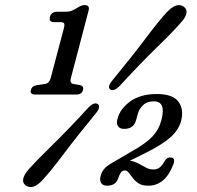

<svg xmlns="http://www.w3.org/2000/svg" viewBox="-20 -736 795 776"><path d="M198.5 -646.5Q176.5 -646.5 182 -668Q187.5 -688.5 211 -688.5H243.5Q260.5 -688.5 272 -693.5Q283.5 -698.5 296.5 -707Q310.5 -715.5 322 -715.5Q344 -715.5 338 -693L266 -418.5Q261 -399.5 277 -396.5L304 -392Q319.5 -388 315.5 -372Q310.5 -354 289 -354H122.5Q100 -354 105 -372.5Q108.5 -388.5 130 -392L161.5 -396.5Q179 -399.5 184.5 -419L238.5 -623Q242 -637 238.8 -641.8Q235.5 -646.5 225 -646.5ZM463.5 -388.5Q439 -364.5 425 -375Q412.5 -384.5 434 -411Q513.5 -507.5 566.8 -578.5Q620 -649.5 654.5 -687Q695 -729.5 723.5 -708.5Q737 -698 733.2 -681Q729.5 -664 711 -644.5Q678.5 -607 613.5 -544Q548.5 -481 463.5 -388.5ZM337 -301Q361.5 -325.5 375.5 -315Q389 -304.5 367.5 -278Q291.5 -186 238.5 -115.2Q185.5 -44.5 152.5 -9Q112.5 34.5 83.5 13Q70 3 74 -14.2Q78 -31.5 96 -51.5Q127.5 -87 192 -150Q256.5 -213 337 -301ZM386.5 -24.5Q395 -56 425 -72.5V-73L513 -124.5Q568.5 -155.5 595.2 -183.5Q622 -211.5 632.5 -251Q652 -326.5 602 -326.5Q574 -326.5 558 -311Q542 -295.5 536.5 -274L530.5 -252Q521 -215 482 -215Q464.5 -215 457 -225.8Q449.5 -236.5 455 -256.5Q465 -295.5 506 -325.8Q547 -356 614 -356Q678 -356 701 -325.2Q724 -294.5 712 -247.5Q702.5 -211.5 670 -182Q637.5 -152.5 569.5 -118.5L505 -86.5Q524 -83.5 539.8 -75Q555.5 -66.5 569.8 -58.8Q584 -51 600 -51Q614 -51 624.8 -58.8Q635.5 -66.5 646.5 -86.5Q656 -101.5 670.5 -99.5Q690 -98 681 -72.5Q648 14.5 579.5 14.5Q554.5 14.5 539.8 5Q525 -4.5 513.5 -21Q503.5 -34.5 498 -40.8Q492.5 -47 483.5 -47Q474 -47 468.2 -38.2Q462.5 -29.5 457.5 -15Q448 14.5 412.5 14.5Q396.5 14.5 389.2 4.2Q382 -6 386.5 -24.5Z"/></svg>

Font: Fraunces 72pt SuperSoft
Style: Italic
Weight: 400
Italic angle: -16°
Version: Version 1.000;[b76b70a41]